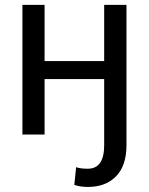

<svg xmlns="http://www.w3.org/2000/svg" viewBox="-20 -548 607 782"><path d="M71.3 -528.3H161.6V-299.3H404.3V-528.3H495.1V43.5Q495.1 126 453.1 169.7Q411.1 213.4 337.4 213.4Q307.6 213.4 282.7 205.1L290 132.8Q306.2 139.2 337.4 139.2Q403.8 139.2 404.3 44.9V-226.1H161.6V0H71.3Z"/></svg>

Font: LXGW WenKai Screen R
Style: Regular
Weight: 400
Designer: Fontworks Inc.
Version: Version 1.235;May 31, 2022